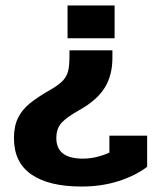

<svg xmlns="http://www.w3.org/2000/svg" viewBox="-20 -515 590 702"><path d="M227 -495H399V-375H227ZM31 -10Q31 -53 45.5 -83Q60 -113 88.5 -136.5Q117 -160 168 -189Q197 -206 211 -221.5Q225 -237 229.5 -257Q234 -277 234 -311V-331H391V-303Q391 -240 363 -194.5Q335 -149 271 -113Q226 -88 206 -67Q186 -46 186 -10Q186 65 283 65Q331 65 380 43V-19H518V95Q474 128 412.5 147.5Q351 167 278 167Q159 167 95 123Q31 79 31 -10Z"/></svg>

Font: Pridi SemiBold
Style: Regular
Weight: 600
Designer: Katatrad Team
Foundry: CadsonDemak
Version: Version 1.001